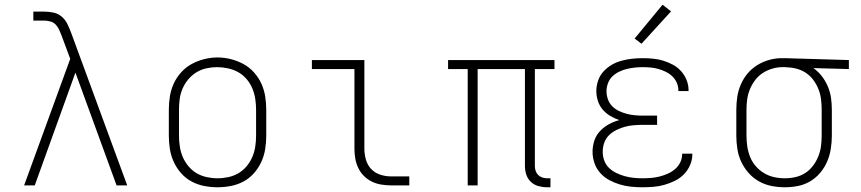

<svg xmlns="http://www.w3.org/2000/svg" viewBox="-20 -784 3640 812"><path d="M82 0 277 -535 241 -632Q236 -645 230.5 -657.5Q225 -670 215.5 -680Q206 -690 192 -693.5Q178 -697 165 -697H121V-735H165Q185 -735 205 -731Q225 -727 240.5 -714Q256 -701 265 -682.5Q274 -664 281 -645L518 0H473L299 -477L127 0Z M900 8Q872 8 843.5 2.5Q815 -3 790 -16.5Q765 -30 746 -51.5Q727 -73 715 -99Q703 -125 698.5 -153.5Q694 -182 694 -210V-320Q694 -348 698.5 -376.5Q703 -405 715 -431Q727 -457 746.5 -478.5Q766 -500 791 -513.5Q816 -527 844 -534Q872 -541 900 -541Q928 -541 956 -534Q984 -527 1009 -513.5Q1034 -500 1053.5 -478.5Q1073 -457 1085 -431Q1097 -405 1101.5 -376.5Q1106 -348 1106 -320V-210Q1106 -182 1101.5 -153.5Q1097 -125 1085 -99Q1073 -73 1054 -51.5Q1035 -30 1010 -16.5Q985 -3 956.5 2.5Q928 8 900 8ZM900 -30Q923 -30 946 -35Q969 -40 988.5 -51.5Q1008 -63 1023 -81Q1038 -99 1047 -120Q1056 -141 1059.5 -164Q1063 -187 1063 -210V-320Q1063 -343 1059.5 -366Q1056 -389 1047 -410.5Q1038 -432 1022.5 -450Q1007 -468 987 -479Q967 -490 944 -495Q921 -500 898 -500Q875 -500 852.5 -495Q830 -490 810.5 -478Q791 -466 776 -448Q761 -430 752 -409Q743 -388 740 -365.5Q737 -343 737 -320V-210Q737 -187 740.5 -164Q744 -141 753 -120Q762 -99 777 -81Q792 -63 811.5 -51.5Q831 -40 854 -35Q877 -30 900 -30Z M1633 0Q1613 0 1592 -3.5Q1571 -7 1552.5 -16Q1534 -25 1519 -40Q1504 -55 1495 -74Q1486 -93 1482.5 -113.5Q1479 -134 1479 -155V-492H1299V-530H1521V-155Q1521 -132 1527.5 -109Q1534 -86 1549.5 -69.5Q1565 -53 1587.5 -45.5Q1610 -38 1633 -38H1711V0Z M2294 8Q2275 8 2257 3Q2239 -2 2225.5 -14.5Q2212 -27 2206 -45Q2200 -63 2200 -82V-492H2000V0H1958V-492H1875V-530H2325V-492H2242V-82Q2242 -71 2245.5 -61Q2249 -51 2256 -44Q2263 -37 2273 -33.5Q2283 -30 2294 -30H2308V8Z M2697 8Q2673 8 2648.5 5.5Q2624 3 2601 -4Q2578 -11 2556.5 -22.5Q2535 -34 2518.5 -52.5Q2502 -71 2494 -94.5Q2486 -118 2486 -142Q2486 -166 2493.5 -189Q2501 -212 2517.5 -229.5Q2534 -247 2555 -258.5Q2576 -270 2599 -276Q2579 -283 2560.5 -294Q2542 -305 2528.5 -321Q2515 -337 2508.5 -357.5Q2502 -378 2502 -399Q2502 -421 2509.5 -443Q2517 -465 2532 -481.5Q2547 -498 2566.5 -509.5Q2586 -521 2608 -527Q2630 -533 2652.5 -535.5Q2675 -538 2697 -538Q2719 -538 2741 -536Q2763 -534 2784.5 -527.5Q2806 -521 2825.5 -510.5Q2845 -500 2860 -483.5Q2875 -467 2883.5 -446Q2892 -425 2892 -403Q2892 -402 2892 -401Q2892 -400 2892 -399H2849Q2849 -400 2849 -400.5Q2849 -401 2849 -402Q2849 -419 2842 -434.5Q2835 -450 2823 -461.5Q2811 -473 2795.5 -480.5Q2780 -488 2764 -492.5Q2748 -497 2731 -498.5Q2714 -500 2697 -500Q2680 -500 2663 -498Q2646 -496 2629.5 -492Q2613 -488 2597 -480Q2581 -472 2569 -460Q2557 -448 2551 -431.5Q2545 -415 2545 -398Q2545 -381 2551 -364Q2557 -347 2569.5 -334.5Q2582 -322 2598 -314.5Q2614 -307 2631 -302.5Q2648 -298 2665.5 -296.5Q2683 -295 2700 -295H2759V-256H2700Q2681 -256 2661.5 -254.5Q2642 -253 2623.5 -248Q2605 -243 2587.5 -234.5Q2570 -226 2556 -212.5Q2542 -199 2535.5 -180.5Q2529 -162 2529 -142Q2529 -123 2535.5 -105Q2542 -87 2555.5 -74Q2569 -61 2586.5 -52.5Q2604 -44 2622 -39Q2640 -34 2659 -32Q2678 -30 2697 -30Q2715 -30 2733.5 -31.5Q2752 -33 2769.5 -37.5Q2787 -42 2804 -49.5Q2821 -57 2835 -69Q2849 -81 2857 -97.5Q2865 -114 2865 -133Q2865 -133 2865 -133Q2865 -133 2865 -134H2908Q2908 -133 2908 -132.5Q2908 -132 2908 -132Q2908 -108 2898.5 -86Q2889 -64 2872.5 -47Q2856 -30 2834.5 -19.5Q2813 -9 2790.5 -2.5Q2768 4 2744.5 6Q2721 8 2697 8ZM2693 -599 2664 -621 2782 -764 2818 -736Z M3299 8Q3271 8 3243 2.5Q3215 -3 3190 -17Q3165 -31 3146 -52.5Q3127 -74 3115 -99.5Q3103 -125 3098.5 -153.5Q3094 -182 3094 -210V-320Q3094 -347 3098 -374Q3102 -401 3113 -426.5Q3124 -452 3141.5 -473Q3159 -494 3182.5 -508.5Q3206 -523 3232.5 -530.5Q3259 -538 3286 -538Q3289 -538 3292.5 -538Q3296 -538 3300 -538L3570 -530V-492L3420 -496Q3440 -482 3455.5 -462Q3471 -442 3481 -418.5Q3491 -395 3494.5 -370Q3498 -345 3498 -320V-210Q3498 -182 3493.5 -154Q3489 -126 3478 -100.5Q3467 -75 3449 -53.5Q3431 -32 3407 -17.5Q3383 -3 3355 2.5Q3327 8 3299 8ZM3299 -30Q3322 -30 3344 -35Q3366 -40 3385 -52Q3404 -64 3418 -82.5Q3432 -101 3440.5 -122Q3449 -143 3452 -165Q3455 -187 3455 -210V-320Q3455 -341 3452.5 -362.5Q3450 -384 3442.5 -404Q3435 -424 3422.5 -442Q3410 -460 3393 -472.5Q3376 -485 3355.5 -491.5Q3335 -498 3313 -499L3300 -500Q3297 -500 3294.5 -500Q3292 -500 3289 -500Q3267 -500 3245.5 -493.5Q3224 -487 3205.5 -475Q3187 -463 3173.5 -445Q3160 -427 3151.5 -406.5Q3143 -386 3140 -364Q3137 -342 3137 -320V-210Q3137 -187 3140.5 -164Q3144 -141 3152.5 -120Q3161 -99 3176 -81.5Q3191 -64 3211 -52Q3231 -40 3253.5 -35Q3276 -30 3299 -30Z"/></svg>

Font: Iosevka Slab XLtEx
Style: Regular
Weight: 200
Width: 7
Monospace: yes
Designer: Belleve Invis
Foundry: Belleve Invis
Version: Version 11.1.0; ttfautohint (v1.8.3)